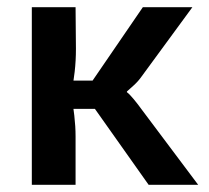

<svg xmlns="http://www.w3.org/2000/svg" viewBox="-20 -511 578 531"><path d="M512 -491 372 -300Q363 -287 350.5 -275.5Q338 -264 331 -258V-256Q338 -251 350 -236.5Q362 -222 372 -208L528 0H391L212 -253L375 -491ZM189 -491 190 -376Q190 -343 186.5 -312.5Q183 -282 177 -251Q182 -222 185.5 -191.5Q189 -161 189 -134V0H68V-491ZM264 -288V-210H150V-288Z"/></svg>

Font: Exo 2 SemiBold
Style: Regular
Weight: 600
Designer: Natanael Gama
Foundry: Natanael Gama
Version: Version 2.010